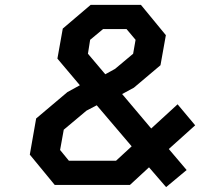

<svg xmlns="http://www.w3.org/2000/svg" viewBox="-20 -757 828 786"><path d="M660 9 590 -72 512 0H204L102 -124L128 -272L256 -380L307 -408L215 -517L237 -640L351 -737H557L659 -613L637 -490L528 -398L480 -372L599 -231L707 -330L779 -244L671 -147L744 -61ZM411 -453 451 -475 525 -537 535 -594 498 -638H402L349 -594L340 -537ZM262 -99H455L519 -158L376 -326L334 -304L241 -226L226 -143Z"/></svg>

Font: Tomorrow Medium
Style: Italic
Weight: 500
Italic angle: -10°
Designer: Tony de Marco, Monica Rizzolli
Foundry: Just in Type
Version: Version 2.002